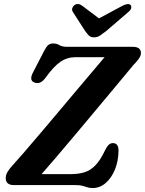

<svg xmlns="http://www.w3.org/2000/svg" viewBox="-20 -937 734 972"><path d="M363 0H50.5Q8.5 0 9 -36.5Q9 -51.5 18.5 -67.2Q28 -83 42 -98Q61.5 -119 96.2 -159.2Q131 -199.5 175.2 -251.5Q219.5 -303.5 267.2 -360.2Q315 -417 361 -471.8Q407 -526.5 445.8 -572.2Q484.5 -618 509.5 -647.5H362.5Q320 -647.5 285.5 -623.8Q251 -600 211 -544Q195.5 -523 181.2 -518.5Q167 -514 153.5 -519.5Q125 -530.5 149 -574L202 -676.5Q214 -700 223.8 -708.5Q233.5 -717 249.5 -717Q267 -717 280.8 -708.5Q294.5 -700 321.5 -700H651.5Q693.5 -700 693.5 -668.5Q693.5 -655 682.8 -639.8Q672 -624.5 655 -607.5Q640.5 -590 609 -552Q577.5 -514 535 -463.2Q492.5 -412.5 444.8 -355.2Q397 -298 349.8 -241.8Q302.5 -185.5 261 -137Q219.5 -88.5 190.5 -55.5H338Q375.5 -55.5 405.8 -64.2Q436 -73 462 -99Q488 -125 512.5 -177.5Q522.5 -197 531.2 -204.8Q540 -212.5 551.5 -212.5Q580 -212.5 580 -174.5Q579.5 -122 562 -79Q544.5 -36 515 -10.5Q485.5 15 449 15Q433.5 15 422.5 11.2Q411.5 7.5 398.2 3.8Q385 0 363 0ZM516 -778.5Q498.5 -765 485.5 -756.5Q472.5 -748 456 -748Q439 -748 430.5 -756.5Q422 -765 412 -778.5L349.5 -875.5Q342.5 -886 346 -895.8Q349.5 -905.5 356.5 -911Q375 -923.5 396 -908L481 -844L600.5 -908Q630 -923 641.5 -911Q646 -905.5 644 -895.8Q642 -886 629 -875.5Z"/></svg>

Font: Fraunces 9pt Soft SemiBold
Style: Italic
Weight: 600
Italic angle: -16°
Version: Version 1.000;[b76b70a41]